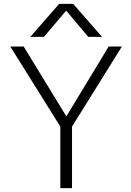

<svg xmlns="http://www.w3.org/2000/svg" viewBox="-20 -972 677 993"><path d="M507.8 -781.2H436.5L322.3 -917L207 -781.2H136.7L286.1 -952.1H358.4ZM542 -731.4H610.4L352.5 -317.4V1H292V-317.4L33.2 -731.4H102.5L323.2 -370.1Z"/></svg>

Font: Gen Shin Gothic Light
Style: Regular
Weight: 200
Designer: [Source Han Sans]
Ryoko NISHIZUKA  (kana & ideographs); Paul D. Hunt (Latin, Greek & Cyrillic); Wenlong ZHANG  (bopomofo
Version: Version 1.002.20150607